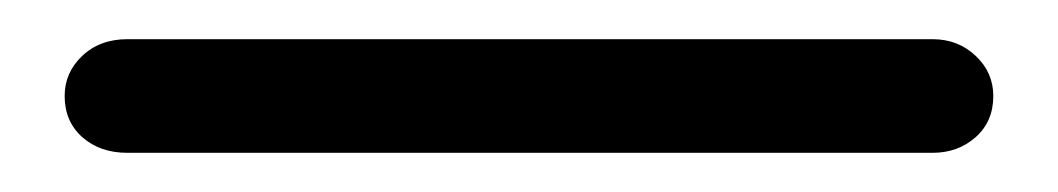

<svg xmlns="http://www.w3.org/2000/svg" viewBox="-20 -20 540 98"><path d="M45 58Q31 58 22 50Q13 42 13 29Q13 17 22 8.5Q31 0 45 0H456Q469 0 478 8.5Q487 17 487 29Q487 42 478 50Q469 58 456 58Z"/></svg>

Font: Nunito ExtraLight Medium
Style: Regular
Weight: 500
Version: Version 3.602